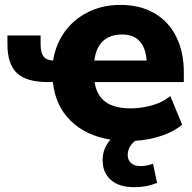

<svg xmlns="http://www.w3.org/2000/svg" viewBox="-20 -570 793 792"><path d="M369.1 -320.3H585Q576.2 -427.7 483.4 -427.7Q434.6 -427.7 405.3 -400.9Q376 -374 369.1 -320.3ZM10.7 -423.8H147.5V-386.7Q147.5 -352.5 159.7 -336.9Q171.9 -321.3 199.2 -320.3Q210 -388.7 248 -440.4Q286.1 -492.2 345.2 -521Q404.3 -549.8 476.6 -549.8Q557.6 -549.8 616.7 -515.6Q675.8 -481.4 707 -418.5Q738.3 -355.5 738.3 -271.5V-231.4H370.1Q378.9 -175.8 415.5 -149.4Q452.1 -123 518.6 -123Q563.5 -123 607.9 -135.7Q652.3 -148.4 682.6 -173.8L731.4 -55.7Q698.2 -27.3 646 -9.8Q593.8 7.8 538.1 10.7Q522.5 22.5 514.6 37.6Q506.8 52.7 506.8 69.3Q506.8 90.8 521 103Q535.2 115.2 558.6 115.2Q585 115.2 611.3 105.5L627.9 184.6Q602.5 194.3 581.5 198.2Q560.5 202.1 533.2 202.1Q471.7 202.1 437.5 172.4Q403.3 142.6 403.3 89.8Q403.3 43 435.5 5.9Q333 -10.7 270.5 -72.8Q208 -134.8 198.2 -231.4H178.7Q87.9 -231.4 49.3 -269Q10.7 -306.6 10.7 -386.7Z"/></svg>

Font: Min Sans Black
Style: Regular
Weight: 900
Designer: Jinseong-Kim, NotoSansCJK, Nunito
Foundry: Jinseong-Kim
Version: Version 1.000